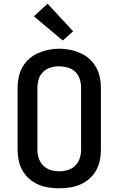

<svg xmlns="http://www.w3.org/2000/svg" viewBox="-20 -1009 640 1037"><path d="M300 8Q271 8 242 3.5Q213 -1 186.5 -12.5Q160 -24 137.5 -43.5Q115 -63 101 -88.5Q87 -114 81 -142.5Q75 -171 75 -200V-535Q75 -564 81 -592.5Q87 -621 101.5 -646.5Q116 -672 138 -691.5Q160 -711 186.5 -722.5Q213 -734 242 -740Q271 -746 300 -746Q329 -746 358 -740Q387 -734 413.5 -722.5Q440 -711 462 -691.5Q484 -672 498.5 -646.5Q513 -621 519 -592.5Q525 -564 525 -535V-200Q525 -171 519 -142.5Q513 -114 499 -88.5Q485 -63 462.5 -43.5Q440 -24 413.5 -12.5Q387 -1 358 3.5Q329 8 300 8ZM300 -84Q324 -84 347 -91Q370 -98 386.5 -114.5Q403 -131 410.5 -154Q418 -177 418 -200V-535Q418 -559 410.5 -582Q403 -605 386 -621.5Q369 -638 345.5 -644.5Q322 -651 299 -651Q275 -651 252.5 -644Q230 -637 213 -620.5Q196 -604 189 -581Q182 -558 182 -535V-200Q182 -177 189.5 -154Q197 -131 213.5 -114.5Q230 -98 253 -91Q276 -84 300 -84ZM319 -790 163 -921 237 -989 375 -840Z"/></svg>

Font: Zed Mono Semibold Extended
Style: Regular
Weight: 600
Width: 7
Monospace: yes
Designer: Belleve Invis
Foundry: Belleve Invis
Version: Version 1.0.0; ttfautohint (v1.8.4)